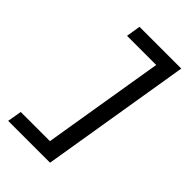

<svg xmlns="http://www.w3.org/2000/svg" viewBox="-282 -922 1164 1164"><g transform="rotate(45 300.0 -340.0)"><path d="M30 143 46 51H296L425 -731H175L190 -823H548L389 143Z"/></g></svg>

Font: Iosevka Slab SmBdExObl
Style: Regular
Weight: 600
Width: 7
Italic angle: -9°
Monospace: yes
Designer: Belleve Invis
Foundry: Belleve Invis
Version: Version 11.1.0; ttfautohint (v1.8.3)